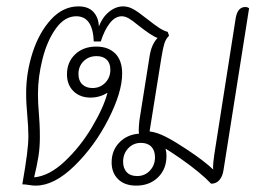

<svg xmlns="http://www.w3.org/2000/svg" viewBox="-20 -576 842 602"><path d="M761 -550 681 -44Q678 -23 668 -11.5Q658 0 642 0Q609 -35 546 -79Q514 -101 499 -110Q502 -100 502 -87Q502 -46 475.5 -20Q449 6 407 6Q371 6 350.5 -14Q330 -34 330 -67Q330 -104 354 -129Q378 -154 416 -157Q415 -161 415 -169Q415 -176 417 -198L448 -393Q451 -415 457 -430Q463 -445 474 -457Q456 -463 413 -497Q395 -512 383.5 -518.5Q372 -525 362 -525Q341 -525 324 -503Q307 -481 296 -446H274Q271 -525 219 -525Q183 -525 155.5 -487Q128 -449 113.5 -392Q99 -335 99 -281Q99 -252 102 -219Q103 -207 104 -188.5Q105 -170 105 -146Q105 -114 100.5 -85.5Q96 -57 87 -20Q134 -24 183 -70Q232 -116 268.5 -177.5Q305 -239 317 -285Q292 -270 264 -270Q231 -270 210.5 -290Q190 -310 190 -343Q190 -381 215.5 -405.5Q241 -430 282 -430Q319 -430 341 -408.5Q363 -387 363 -345Q363 -287 320 -202.5Q277 -118 213.5 -56Q150 6 92 6Q82 6 70.5 4Q59 2 50 2Q60 -56 64.5 -91Q69 -126 69 -150Q69 -176 65 -222Q64 -233 63 -248.5Q62 -264 62 -284Q62 -349 82.5 -412Q103 -475 140.5 -515.5Q178 -556 226 -556Q257 -556 273 -538.5Q289 -521 290 -493Q301 -522 322 -539Q343 -556 366 -556Q382 -556 397.5 -547.5Q413 -539 438 -519Q466 -497 480 -488Q494 -479 506 -476L510 -464Q500 -454 495.5 -440Q491 -426 486 -395L449 -164Q473 -161 501 -146.5Q529 -132 565 -108Q621 -71 649 -44Q648 -46 648 -52Q648 -64 652 -92L719 -519Q725 -554 749 -554Q756 -554 761 -550ZM326 -357Q326 -378 314.5 -389Q303 -400 283 -400Q258 -400 242 -384Q226 -368 226 -344Q226 -323 238 -311.5Q250 -300 270 -300Q294 -300 310 -316.5Q326 -333 326 -357ZM466 -83Q466 -104 454.5 -116Q443 -128 422 -128Q398 -128 382 -111Q366 -94 366 -69Q366 -48 377.5 -36Q389 -24 410 -24Q434 -24 450 -41Q466 -58 466 -83Z"/></svg>

Font: Thasadith
Style: Italic
Weight: 400
Italic angle: -9°
Designer: Cadson Demak Co.,Ltd.
Foundry: Cadson Demak Co.,Ltd.
Version: Version 1.000; ttfautohint (v1.6)